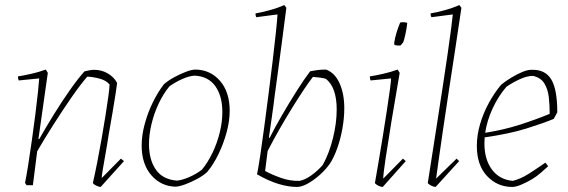

<svg xmlns="http://www.w3.org/2000/svg" viewBox="-20 -732 2245 759"><path d="M378 7Q372 7 362 2.5Q352 -2 347 -8Q355 -43 364 -88.5Q373 -134 381.5 -182.5Q390 -231 397 -275Q404 -319 408.5 -352Q413 -385 413 -398Q400 -414 374.5 -421Q349 -428 325 -429Q298 -398 263 -347.5Q228 -297 192 -240.5Q156 -184 127 -134L110 0H85L79 -9Q84 -33 91 -77Q98 -121 105.5 -174Q113 -227 119.5 -278Q126 -329 130 -367.5Q134 -406 135 -422L54 -414Q51 -420 51 -430Q71 -433 102.5 -440Q134 -447 161 -457L169 -444L132 -183L135 -182Q161 -228 192.5 -279Q224 -330 256 -375.5Q288 -421 314 -450Q323 -452 333 -454Q343 -456 352 -456Q382 -456 406.5 -441.5Q431 -427 443 -404Q442 -394 437 -361.5Q432 -329 424.5 -285Q417 -241 409 -196Q403 -156 396.5 -120.5Q390 -85 386 -60Q382 -35 382 -28L458 -105L470 -95Z M675 6Q617 5 578.5 -39Q540 -83 540 -157Q540 -197 552 -241.5Q564 -286 584 -327Q604 -368 628 -399Q644 -413 667.5 -426Q691 -439 714.5 -448Q738 -457 753 -457Q812 -456 850 -412Q888 -368 888 -294Q888 -254 876 -209.5Q864 -165 844 -123.5Q824 -82 799 -52Q784 -38 760 -25Q736 -12 713 -3.5Q690 5 675 6ZM680 -18Q700 -20 727 -31.5Q754 -43 778 -61Q802 -90 820.5 -129Q839 -168 849 -209.5Q859 -251 859 -289Q859 -352 831.5 -391Q804 -430 750 -433Q729 -432 701.5 -420Q674 -408 650 -391Q626 -362 607.5 -323Q589 -284 579 -242Q569 -200 569 -162Q569 -100 596.5 -61Q624 -22 680 -18Z M1154 7Q1120 7 1080.5 -5Q1041 -17 996 -43Q1001 -66 1008.5 -115.5Q1016 -165 1024.5 -229.5Q1033 -294 1042 -363.5Q1051 -433 1058.5 -496.5Q1066 -560 1071 -607.5Q1076 -655 1077 -675L993 -664Q990 -669 990 -679Q1010 -682 1043.5 -691Q1077 -700 1104 -712L1112 -701Q1102 -625 1094.5 -566.5Q1087 -508 1080 -457.5Q1073 -407 1066 -355Q1062 -320 1055.5 -275.5Q1049 -231 1043 -188L1046 -187Q1066 -227 1095 -277Q1124 -327 1153.5 -373.5Q1183 -420 1206 -450Q1220 -453 1235.5 -455Q1251 -457 1269 -457Q1304 -444 1322.5 -402.5Q1341 -361 1341 -304Q1341 -265 1333.5 -223.5Q1326 -182 1313 -145.5Q1300 -109 1284 -85Q1268 -62 1244.5 -41Q1221 -20 1197 -6.5Q1173 7 1154 7ZM1164 -17Q1186 -21 1211 -39Q1236 -57 1256 -80Q1281 -125 1296 -185Q1311 -245 1311 -299Q1311 -385 1270 -419Q1263 -423 1246.5 -425Q1230 -427 1217 -428Q1202 -409 1180 -376Q1158 -343 1133 -302.5Q1108 -262 1083.5 -219Q1059 -176 1038 -135L1028 -56Q1056 -41 1091.5 -28.5Q1127 -16 1164 -17Z M1526 -422 1445 -414Q1442 -420 1442 -430Q1462 -433 1493.5 -440Q1525 -447 1552 -457L1560 -444Q1542 -341 1527.5 -252.5Q1513 -164 1504 -103.5Q1495 -43 1495 -26L1573 -105L1584 -95L1493 7Q1486 7 1476.5 2.5Q1467 -2 1462 -8Q1468 -43 1476.5 -92Q1485 -141 1493.5 -194.5Q1502 -248 1509.5 -296.5Q1517 -345 1521.5 -379Q1526 -413 1526 -422ZM1540 -554Q1539 -555 1539 -557.5Q1539 -560 1538 -561Q1541 -582 1548 -604.5Q1555 -627 1562 -643Q1571 -645 1578.5 -644Q1586 -643 1590 -642Q1588 -621 1582.5 -596Q1577 -571 1574 -565Q1572 -563 1568 -557.5Q1564 -552 1562 -552Q1553 -551 1540 -554Z M1702 7Q1696 7 1686 2.5Q1676 -2 1671 -8Q1677 -47 1686.5 -107.5Q1696 -168 1707 -239Q1718 -310 1729 -381.5Q1740 -453 1749 -515Q1758 -577 1763.5 -620Q1769 -663 1770 -675L1686 -664Q1682 -669 1682 -679Q1702 -682 1735.5 -691Q1769 -700 1796 -712L1804 -701Q1793 -626 1780 -540.5Q1767 -455 1754 -370.5Q1741 -286 1730.5 -213.5Q1720 -141 1713 -91.5Q1706 -42 1704 -26L1785 -105L1795 -95Z M2005 7Q1946 7 1905.5 -36Q1865 -79 1865 -155Q1865 -198 1878 -242Q1891 -286 1913 -326Q1935 -366 1961 -397Q1978 -411 2001 -425Q2024 -439 2046 -448Q2068 -457 2084 -456Q2136 -457 2159.5 -417.5Q2183 -378 2183 -288L2169 -262Q2128 -245 2061 -224Q1994 -203 1896 -189Q1895 -177 1895 -165Q1895 -102 1924.5 -62Q1954 -22 2007 -17Q2039 -25 2071 -45.5Q2103 -66 2136 -89L2147 -75Q2135 -64 2118.5 -49.5Q2102 -35 2084 -24Q2062 -11 2040.5 -2Q2019 7 2005 7ZM1982 -389Q1950 -352 1927.5 -303.5Q1905 -255 1898 -207Q1973 -219 2036.5 -239.5Q2100 -260 2153 -282Q2153 -316 2149.5 -347.5Q2146 -379 2132 -402Q2118 -425 2087 -432Q2063 -432 2034 -418.5Q2005 -405 1982 -389Z"/></svg>

Font: Labrada ExtraLight
Style: Italic
Weight: 200
Italic angle: -7°
Designer: Mercedes Jáuregui
Foundry: Omnibus-Type Team
Version: Version 1.000; ttfautohint (v1.8.4.7-5d5b)